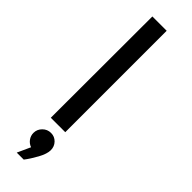

<svg xmlns="http://www.w3.org/2000/svg" viewBox="-335 -750 1004 1004"><g transform="rotate(45 167.5 -247.5)"><path d="M80.1 0 81.1 -750H187V0ZM116.2 182.1Q96.7 175.3 84.2 158.2Q71.8 141.1 71.8 120.1Q71.8 93.8 91.1 74.5Q110.4 55.2 137.2 55.2Q164.1 55.2 182.1 74Q200.2 92.8 200.2 120.1Q200.2 147 178.5 186.8Q156.7 226.6 134.8 254.9H83Z"/></g></svg>

Font: Oakes Grotesk Medium
Style: Regular
Weight: 500
Designer: Samuel Oakes
Foundry: Samuel Oakes
Version: Version 1.000;PS 001.000;hotconv 1.0.88;makeotf.lib2.5.64775